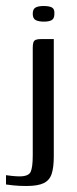

<svg xmlns="http://www.w3.org/2000/svg" viewBox="-43 -529 257 639"><path d="M45 90Q21 90 2 88Q-17 86 -23 85V54Q-18 55 -3 56.5Q12 58 22 58Q52 58 59 43Q66 28 66 -12V-370Q66 -381 68 -387.5Q70 -394 76 -396.5Q82 -399 94 -399H136V-8Q136 28 129 49.5Q122 71 102.5 80.5Q83 90 45 90ZM103 -457Q86 -457 76 -462Q66 -467 66 -483Q66 -499 75.5 -504Q85 -509 102 -509Q121 -509 130 -504Q139 -499 138 -483Q138 -467 129 -462Q120 -457 103 -457Z"/></svg>

Font: Genos
Style: Regular
Weight: 400
Designer: Robert E. Leuschke
Foundry: Robert E. Leuschke
Version: Version 1.010